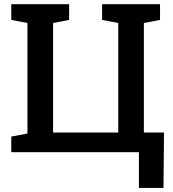

<svg xmlns="http://www.w3.org/2000/svg" viewBox="-20 -731 830 922"><path d="M647 171.4V0H34.2V-75.2L111.8 -89.8V-620.6L34.2 -635.3V-710.9H312V-635.3L234.9 -620.6V-94.7H547.9V-620.6L470.2 -635.3V-710.9H748.5V-635.3L670.9 -620.6V-94.7H767.6L765.1 171.4Z"/></svg>

Font: Roboto Slab LO Medium
Style: Regular
Weight: 500
Designer: Google
Version: Version 2.000